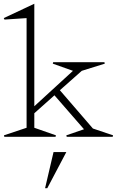

<svg xmlns="http://www.w3.org/2000/svg" viewBox="-40 -726 632 1019"><path d="M-16.1 -622.1 -20 -629.9 142.1 -706.1V-162.1L347.2 -350.1L240.2 -388.2L242.2 -396H514.2L516.1 -388.2L394 -350.1L277.8 -247.1L453.1 -43.9L560.1 -7.8L558.1 0H314L312 -7.8L405.8 -40L249 -220.2L142.1 -125V-47.9L256.8 -7.8L254.9 0H-17.1L-19 -7.8L101.1 -47.9V-629.9ZM199.2 272.9 244.1 81.1H312L210.9 272.9Z"/></svg>

Font: Halibut Thin
Style: Regular
Weight: 250
Designer: Matteo Maggi
Foundry: Collletttivo
Version: Version 3.080 | FøM Fix